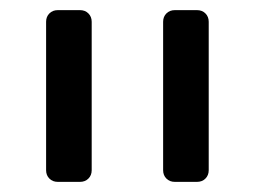

<svg xmlns="http://www.w3.org/2000/svg" viewBox="-20 -591 502 379"><path d="M71 -232ZM302 -255V-548Q302 -558 308.5 -564.5Q315 -571 325 -571H369Q379 -571 385.5 -564.5Q392 -558 392 -548V-255Q392 -245 385.5 -238.5Q379 -232 369 -232H325Q315 -232 308.5 -238.5Q302 -245 302 -255ZM71 -255V-548Q71 -558 77.5 -564.5Q84 -571 94 -571H138Q148 -571 154.5 -564.5Q161 -558 161 -548V-255Q161 -245 154.5 -238.5Q148 -232 138 -232H94Q84 -232 77.5 -238.5Q71 -245 71 -255Z"/></svg>

Font: Hezaedrus
Style: Regular
Weight: 400
Designer: Hubert & Fischer
Foundry: Hubert & Fischer
Version: Version 1.10;September 3, 2019;FontCreator 11.5.0.2425 64-bi